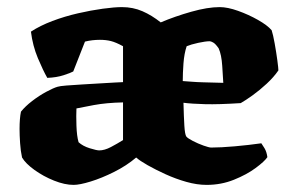

<svg xmlns="http://www.w3.org/2000/svg" viewBox="-20 -520 819 540"><path d="M187 0Q162 0 132 -12Q102 -24 77 -42Q52 -60 42 -77Q38 -95 36.5 -117.5Q35 -140 35 -157Q35 -172 36 -184.5Q37 -197 39 -206Q51 -221 70.5 -236Q90 -251 110.5 -262Q131 -273 142 -276Q148 -278 167 -279.5Q186 -281 211.5 -282.5Q237 -284 262 -285.5Q287 -287 305 -288Q323 -289 326 -289V-390Q306 -401 292 -404.5Q278 -408 261 -408Q239 -408 219 -403L186 -319Q179 -315 159 -308.5Q139 -302 113 -301Q101 -322 86.5 -356.5Q72 -391 67 -431Q93 -448 127.5 -461Q162 -474 199 -482.5Q236 -491 269 -495.5Q302 -500 323 -500Q354 -500 380.5 -488.5Q407 -477 432 -457Q472 -474 518 -487Q564 -500 598 -500Q620 -500 649.5 -489.5Q679 -479 705.5 -464Q732 -449 744 -435Q748 -423 752.5 -398Q757 -373 760 -350.5Q763 -328 763 -322Q750 -303 730 -284.5Q710 -266 690.5 -252Q671 -238 657 -230Q595 -226 557 -227Q519 -228 496 -231Q497 -191 498.5 -166.5Q500 -142 504 -136Q508 -131 522.5 -123.5Q537 -116 552.5 -110.5Q568 -105 574 -105Q601 -105 640.5 -108.5Q680 -112 715 -117Q718 -113 724 -103Q730 -93 732 -78Q724 -66 699 -47.5Q674 -29 638 -14.5Q602 0 561 0Q534 0 504 -8.5Q474 -17 445.5 -30Q417 -43 395 -55.5Q373 -68 363 -77Q336 -54 301 -36.5Q266 -19 235 -9.5Q204 0 187 0ZM494 -292Q510 -291 521.5 -290Q533 -289 552 -288.5Q571 -288 608 -287Q607 -304 605 -335Q603 -366 595 -384Q586 -397 579.5 -400.5Q573 -404 570 -404Q558 -404 537.5 -399.5Q517 -395 505 -390Q498 -369 496 -341.5Q494 -314 494 -292ZM259 -97Q274 -97 292 -106.5Q310 -116 326 -126V-232Q279 -231 244 -224.5Q209 -218 195 -215Q194 -196 195 -166.5Q196 -137 201 -120Q213 -109 232.5 -103Q252 -97 259 -97Z"/></svg>

Font: Texturina Black
Style: Regular
Weight: 900
Designer: Guillermo Torres Carreño
Foundry: Omnibus-Type
Version: Version 1.002; ttfautohint (v1.8.3)